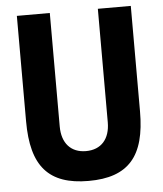

<svg xmlns="http://www.w3.org/2000/svg" viewBox="-53 -775 708 836"><g transform="rotate(-5 301.0 -357.5)"><path d="M300.8 14.2C388.2 14.2 450.2 -7.3 490.7 -53.2C531.2 -99.1 549.8 -169.4 549.8 -269V-729H405.8V-232.9C405.8 -160.2 367.2 -116.2 300.8 -116.2C234.4 -116.2 195.8 -160.2 195.8 -232.9V-729H51.8V-269C51.8 -169.4 70.3 -99.1 110.8 -53.2C151.4 -7.3 213.4 14.2 300.8 14.2Z"/></g></svg>

Font: Hack
Style: Bold
Weight: 700
Monospace: yes
Designer: Christopher Simpkins
Foundry: Christopher Simpkins
Version: Version 2.010